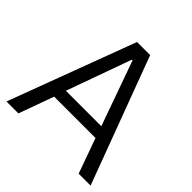

<svg xmlns="http://www.w3.org/2000/svg" viewBox="-178 -821 966 966"><g transform="rotate(45 305.0 -338.0)"><path d="M158.4 -186.8H452.7L519.7 0H604.5L352.2 -676.2H258.9L6 0H90.7ZM303.4 -594.8H308.3L431.4 -249.5H179.2Z"/></g></svg>

Font: Estedad VF
Style: Regular
Weight: 100
Designer: Amin Abedi
Version: Version 7.3